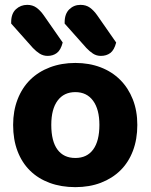

<svg xmlns="http://www.w3.org/2000/svg" viewBox="-20 -755 620 790"><path d="M545 -241Q545 -182 527 -134.5Q509 -87 475.5 -54Q442 -21 395 -3Q348 15 290 15Q232 15 184.5 -2.5Q137 -20 103.5 -53Q70 -86 52 -133.5Q34 -181 34 -241Q34 -299 52.5 -346.5Q71 -394 104.5 -427Q138 -460 185.5 -478Q233 -496 290 -496Q347 -496 394 -478Q441 -460 474.5 -426.5Q508 -393 526.5 -346Q545 -299 545 -241ZM290 -376Q243 -376 217 -341Q191 -306 191 -241Q191 -174 216.5 -139.5Q242 -105 290 -105Q338 -105 363.5 -140Q389 -175 389 -241Q389 -305 363 -340.5Q337 -376 290 -376ZM26 -658V-664Q26 -699 45.5 -717Q65 -735 92 -735Q114 -735 130 -723.5Q146 -712 160 -692L238 -580Q230 -549 214 -537Q198 -525 176 -525Q158 -525 143 -534.5Q128 -544 115 -558ZM246 -658V-663Q246 -698 265 -716.5Q284 -735 311 -735Q334 -735 350 -723.5Q366 -712 380 -692L458 -580Q450 -549 434 -537Q418 -525 395 -525Q377 -525 362.5 -534.5Q348 -544 335 -558Z"/></svg>

Font: Baloo Da 2
Style: Bold
Weight: 700
Designer: Noopur Datye, Sulekha Rajkumar and Ek Type
Foundry: Ek Type
Version: Version 1.640;hotconv 1.0.111;makeotfexe 2.5.65597; ttfautoh